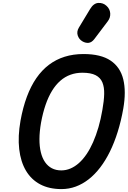

<svg xmlns="http://www.w3.org/2000/svg" viewBox="-20 -1300 878 1320"><path d="M402.5 0Q318 0 256.5 -32.5Q195 -65 158.5 -126.5Q122 -188 112 -275Q102 -362 121 -470.5Q137.5 -561.5 164.8 -634.8Q192 -708 230 -763Q268 -818 316.8 -854.8Q365.5 -891.5 424.8 -910Q484 -928.5 554 -928.5Q673.5 -928.5 740.2 -883.5Q807 -838.5 827.5 -754.5Q848 -670.5 827.5 -553Q812.5 -468 789.2 -393.8Q766 -319.5 735.8 -258Q705.5 -196.5 668.8 -148.5Q632 -100.5 589.8 -67.5Q547.5 -34.5 500.5 -17.2Q453.5 0 402.5 0ZM401.5 -128.5Q434 -128.5 464.5 -141.5Q495 -154.5 522.8 -179.2Q550.5 -204 575 -240Q599.5 -276 620 -322.5Q640.5 -369 656.8 -424.8Q673 -480.5 684 -545Q695 -606 696.2 -653.2Q697.5 -700.5 684 -733.2Q670.5 -766 637.5 -783Q604.5 -800 546.5 -800Q502.5 -800 464.5 -786.2Q426.5 -772.5 394.8 -744.8Q363 -717 337.8 -675.8Q312.5 -634.5 293.5 -579.5Q274.5 -524.5 262 -456Q251.5 -395 251.2 -344Q251 -293 260.8 -253Q270.5 -213 289.8 -185.2Q309 -157.5 337 -143Q365 -128.5 401.5 -128.5ZM545.5 -1016.5Q522.5 -1030.5 514.2 -1056.8Q506 -1083 522.5 -1110.5L599.5 -1238Q623.5 -1278 656.2 -1279.8Q689 -1281.5 712 -1260Q735.5 -1239 737.8 -1209Q740 -1179 721.5 -1154.5L629 -1032Q610.5 -1007.5 588.8 -1005.5Q567 -1003.5 545.5 -1016.5Z"/></svg>

Font: Edu AU VIC WA NT Hand
Style: Bold
Weight: 700
Version: Version 1.001